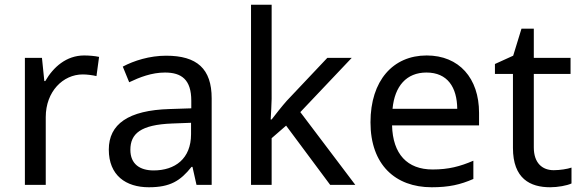

<svg xmlns="http://www.w3.org/2000/svg" viewBox="-20 -780 2453 810"><path d="M335 -546C260 -546 205 -497 171 -438H167L157 -536H85V0H173V-286C173 -394 246 -466 329 -466C347 -466 370 -463 387 -459L398 -540C380 -544 355 -546 335 -546Z M681 -545C611 -545 545 -524 498 -499L525 -433C569 -454 620 -474 676 -474C746 -474 787 -444 787 -355V-323L696 -320C521 -315 439 -256 439 -149C439 -40 511 10 608 10C698 10 741 -17 788 -76H792L809 0H873V-365C873 -490 811 -545 681 -545ZM707 -259 786 -262V-214C786 -110 718 -61 628 -61C570 -61 530 -88 530 -148C530 -216 573 -254 707 -259Z M1126 -363V-760H1039V0H1126V-197L1187 -250L1373 0H1479L1247 -307L1464 -536H1361L1190 -355C1172 -335 1138 -292 1126 -276H1122C1123 -301 1126 -342 1126 -363Z M1780 -546C1638 -546 1543 -440 1543 -264C1543 -85 1648 10 1801 10C1874 10 1922 -1 1977 -25V-102C1921 -78 1873 -65 1805 -65C1698 -65 1637 -130 1634 -251H2001V-304C2001 -450 1917 -546 1780 -546ZM1779 -474C1868 -474 1908 -412 1909 -321H1636C1645 -417 1695 -474 1779 -474Z M2316 -62C2267 -62 2232 -93 2232 -158V-468H2387V-536H2232V-659H2180L2145 -545L2068 -510V-468H2144V-156C2144 -26 2217 10 2301 10C2333 10 2372 3 2391 -6V-73C2374 -67 2342 -62 2316 -62Z"/></svg>

Font: Noto Sans Psalter Pahlavi
Style: Regular
Weight: 400
Designer: Monotype Design Team
Foundry: Monotype Imaging Inc.
Version: Version 2.002